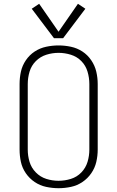

<svg xmlns="http://www.w3.org/2000/svg" viewBox="-20 -982 616 1010"><path d="M288 8Q321 8 353.5 1Q386 -6 413.5 -24.5Q441 -43 460 -70.5Q479 -98 486.5 -130Q494 -162 494 -195V-540Q494 -573 486.5 -605Q479 -637 460 -665Q441 -693 413.5 -711Q386 -729 353.5 -736Q321 -743 288 -743Q255 -743 222.5 -736Q190 -729 162.5 -711Q135 -693 116 -665Q97 -637 90 -605Q83 -573 83 -540V-195Q83 -162 90 -130Q97 -98 116 -70.5Q135 -43 162.5 -24.5Q190 -6 222.5 1Q255 8 288 8ZM288 -31Q255 -31 223.5 -41Q192 -51 168.5 -75Q145 -99 135.5 -130.5Q126 -162 126 -195V-540Q126 -573 135.5 -605Q145 -637 168.5 -660.5Q192 -684 223.5 -694Q255 -704 288 -704Q321 -704 353 -694Q385 -684 408 -660.5Q431 -637 440.5 -605Q450 -573 450 -540V-195Q450 -162 440.5 -130.5Q431 -99 408 -75Q385 -51 353 -41Q321 -31 288 -31ZM264 -781H312L429 -936L390 -962L288 -815L186 -962L147 -936Z"/></svg>

Font: Iosevka Sparkle Extralight
Style: Regular
Weight: 200
Designer: Belleve Invis
Foundry: Belleve Invis
Version: Version 4.5.0; ttfautohint (v1.8.3)